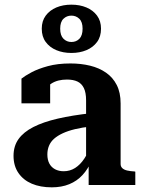

<svg xmlns="http://www.w3.org/2000/svg" viewBox="-20 -793 612 823"><path d="M373 -308 372 -251Q333 -247 302 -239.5Q271 -232 248.5 -221.5Q226 -211 211.5 -198Q197 -185 190 -168Q183 -151 183 -131Q183 -108 191.5 -92Q200 -76 216 -67.5Q232 -59 253 -59Q280 -59 302 -73Q324 -87 341 -112.5Q358 -138 371 -173L372 -103Q357 -68 333.5 -42.5Q310 -17 277 -3.5Q244 10 202 10Q153 10 116.5 -5.5Q80 -21 59 -51.5Q38 -82 38 -125Q38 -167 59.5 -197Q81 -227 123 -248.5Q165 -270 227.5 -284.5Q290 -299 373 -308ZM360 0V-101H349V-363Q349 -396 339.5 -415.5Q330 -435 312 -443.5Q294 -452 267 -452Q227 -452 200.5 -435Q174 -418 159 -394Q153 -404 153 -413.5Q153 -423 158.5 -431.5Q164 -440 173.5 -446Q183 -452 195 -455V-350H72V-456Q87 -468 115 -483Q143 -498 185 -509.5Q227 -521 282 -521Q327 -521 366 -511.5Q405 -502 434.5 -481.5Q464 -461 480.5 -428.5Q497 -396 497 -350V-90Q497 -79 504.5 -72Q512 -65 525.5 -62Q539 -59 557 -58L560 -57V0ZM238 -670Q238 -641 252 -627Q266 -613 286 -613Q307 -613 320.5 -627Q334 -641 334 -670Q334 -699 320 -712.5Q306 -726 286 -726Q266 -726 252 -712.5Q238 -699 238 -670ZM413 -670Q413 -636 396 -613Q379 -590 350.5 -578Q322 -566 286 -566Q250 -566 221.5 -578Q193 -590 176 -613Q159 -636 159 -670Q159 -703 176 -726Q193 -749 221.5 -761Q250 -773 286 -773Q322 -773 350.5 -761Q379 -749 396 -726Q413 -703 413 -670Z"/></svg>

Font: Roboto Serif 28pt SemiBold
Style: Regular
Weight: 600
Designer: Greg Gazdowicz
Foundry: Commercial Type
Version: Version 1.008